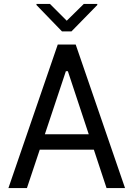

<svg xmlns="http://www.w3.org/2000/svg" viewBox="-20 -953 676 973"><path d="M116.5 0H22.7L272.7 -727.3H363.6L613.6 0H519.9L455.6 -194.6H181.5ZM313.9 -592.3 207.4 -272.7H429.7L323.9 -592.3ZM233 -933.2 318.2 -848 404.8 -933.2H473V-927.6L342.3 -794H294L164.8 -927.6V-933.2Z"/></svg>

Font: Interface
Style: Regular
Weight: 400
Designer: Rasmus Andersson
Foundry: rsms
Version: Version 1.8